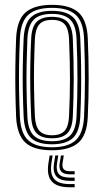

<svg xmlns="http://www.w3.org/2000/svg" viewBox="-20 -628 440 812"><path d="M200 7.5Q121.8 7.5 86.9 -25.4Q52 -58.2 48.2 -133Q46 -186.2 45.1 -240.2Q44.2 -294.2 45 -350.5Q45.8 -406.8 48.2 -466.8Q52 -544.8 88.9 -576.1Q125.8 -607.5 200 -607.5Q276.2 -607.5 312 -575.2Q347.8 -543 351.2 -466.2Q355 -381.5 355 -296.9Q355 -212.2 351.2 -133Q347.5 -55 310.6 -23.8Q273.8 7.5 200 7.5ZM200 -5.2Q267.8 -5.2 299.9 -34.6Q332 -64 335.5 -134Q339 -208 339.2 -291Q339.5 -374 335.5 -465.8Q332.2 -536.2 300 -565.5Q267.8 -594.8 200 -594.8Q131.5 -594.8 99.5 -565.2Q67.5 -535.8 64.2 -465.8Q61.5 -404 60.6 -348.1Q59.8 -292.2 60.8 -239.5Q61.8 -186.8 64.2 -134Q67.2 -64.5 99.2 -34.9Q131.2 -5.2 200 -5.2ZM200 -17.8Q138.2 -17.8 110.6 -45.1Q83 -72.5 80 -134.8Q77.5 -189.2 76.5 -242.1Q75.5 -295 76.4 -349.8Q77.2 -404.5 80 -464.8Q83 -529 111.6 -555.6Q140.2 -582.2 200 -582.2Q259.5 -582.2 288.1 -555.9Q316.8 -529.5 319.5 -465.2Q322 -408.8 322.9 -354.2Q323.8 -299.8 323 -245.4Q322.2 -191 319.5 -134.8Q316.8 -71 288.1 -44.4Q259.5 -17.8 200 -17.8ZM200 -30.8Q253 -30.8 277 -55.1Q301 -79.5 303.8 -136Q307.5 -215.2 307.6 -293.5Q307.8 -371.8 303.8 -464Q301.2 -522.5 276 -545.9Q250.8 -569.2 200 -569.2Q146.5 -569.2 122.5 -544.6Q98.5 -520 95.8 -463.8Q93.5 -407 92.5 -353.9Q91.5 -300.8 92.4 -247.1Q93.2 -193.5 95.8 -135.2Q98.5 -78.2 123.1 -54.5Q147.8 -30.8 200 -30.8ZM200 -43.2Q155.2 -43.2 134.6 -64.8Q114 -86.2 111.8 -135.2Q109.2 -192.8 108.2 -245.6Q107.2 -298.5 108.1 -351.9Q109 -405.2 111.8 -463.5Q114 -514.5 135.1 -535.6Q156.2 -556.8 200 -556.8Q244.8 -556.8 265.2 -535.1Q285.8 -513.5 288 -463.2Q292 -369.2 291.8 -290.9Q291.5 -212.5 288 -136.5Q285.8 -86 265 -64.6Q244.2 -43.2 200 -43.2ZM200 -56Q236.5 -56 253.4 -74.9Q270.2 -93.8 272 -137Q275.8 -217.8 275.9 -293.4Q276 -369 272 -462.8Q270.2 -505.5 253.8 -524.8Q237.2 -544 200 -544Q163 -544 146.4 -525Q129.8 -506 127.5 -463.2Q125 -404.8 124.1 -352.1Q123.2 -299.5 124.1 -246.9Q125 -194.2 127.5 -135.8Q129.8 -93.8 146.6 -74.9Q163.5 -56 200 -56ZM202.5 29.5 197.2 64.2Q191 108.2 209.6 129.4Q228.2 150.5 274.2 150.5H295.8V164H274.2Q221.2 164 199.2 139.5Q177.2 115 184.5 64.2L190 29.5ZM249.8 29.5 244.8 60.8Q242 78.2 249.1 87.1Q256.2 96 274.2 96H295.8V109.2H274.2Q249.2 109.2 238.8 97Q228.2 84.8 232.5 60.8L237.8 29.5ZM226.5 29.5 221.2 62.5Q216.2 93.5 229.1 108.2Q242 123 274.2 123H295.8V136.8H274.2Q234.8 136.8 218.6 118.2Q202.5 99.8 208.5 62.5L213.8 29.5Z"/></svg>

Font: Big Shoulders Inline Text Thin
Style: Regular
Weight: 400
Version: Version 2.002